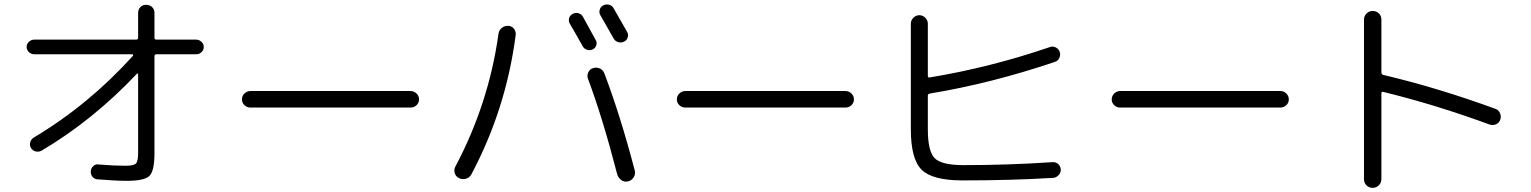

<svg xmlns="http://www.w3.org/2000/svg" viewBox="-20 -817 7040 883"><path d="M137.7 -567.4Q124 -567.4 113.3 -577.1Q102.5 -586.9 102.5 -601.1Q102.5 -615.2 113.3 -625Q124 -634.8 137.7 -634.8H606.4Q615.2 -634.8 615.2 -643.6V-757.8Q615.2 -773.4 625.5 -784.2Q635.7 -794.9 651.9 -794.9Q668 -794.9 679.2 -784.7Q690.4 -774.4 690.4 -757.8V-643.6Q690.4 -634.8 699.2 -634.8H881.8Q895.5 -634.8 906.2 -625Q917 -615.2 917 -601.1Q917 -586.9 906.7 -577.1Q896.5 -567.4 881.8 -567.4H699.2Q690.4 -567.4 690.4 -557.6V-112.3Q690.4 -30.3 667 -7.8Q643.6 14.6 563.5 14.6Q511.7 14.6 428.7 7.8Q414.1 6.8 405.3 -3.9Q396.5 -14.6 397.5 -30.3Q398.4 -43.9 409.7 -53.7Q420.9 -63.5 434.6 -60.5Q503.9 -54.7 556.6 -54.7Q594.7 -54.7 605 -64.9Q615.2 -75.2 615.2 -113.3V-475.6Q615.2 -477.5 612.8 -479Q610.4 -480.5 609.4 -477.5Q406.2 -262.7 170.9 -124Q158.2 -117.2 144 -120.6Q129.9 -124 122.1 -136.7Q115.2 -149.4 119.1 -163.1Q123 -176.8 135.7 -184.6Q387.7 -335 590.8 -559.6Q592.8 -561.5 591.8 -564.5Q590.8 -567.4 588.9 -567.4Z M1131.8 -322.3Q1116.2 -322.3 1104.5 -333Q1092.8 -343.8 1092.8 -359.9Q1092.8 -376 1104.5 -387.2Q1116.2 -398.4 1131.8 -398.4H1868.2Q1883.8 -398.4 1895.5 -387.2Q1907.2 -376 1907.2 -359.9Q1907.2 -343.8 1895.5 -333Q1883.8 -322.3 1868.2 -322.3Z M2660.2 -603.5Q2633.8 -651.4 2600.6 -708Q2593.8 -719.7 2597.2 -732.9Q2600.6 -746.1 2613.3 -752.9Q2626 -759.8 2639.6 -756.3Q2653.3 -752.9 2660.2 -741.2L2719.7 -632.8Q2726.6 -621.1 2722.2 -608.4Q2717.8 -595.7 2706.1 -589.8Q2694.3 -584 2680.7 -587.9Q2667 -591.8 2660.2 -603.5ZM2801.8 -640.6Q2779.3 -680.7 2742.2 -745.1Q2734.4 -756.8 2737.8 -771Q2741.2 -785.2 2753.9 -792Q2766.6 -798.8 2780.8 -795.4Q2794.9 -792 2801.8 -779.3Q2821.3 -746.1 2864.3 -669.9Q2871.1 -658.2 2866.7 -644.5Q2862.3 -630.9 2849.1 -625Q2835.9 -619.1 2822.3 -623.5Q2808.6 -627.9 2801.8 -640.6ZM2708 -503.9Q2723.6 -508.8 2738.8 -502Q2753.9 -495.1 2759.8 -478.5Q2833 -286.1 2899.4 -32.2Q2903.3 -16.6 2894.5 -2Q2885.7 12.7 2868.7 17.1Q2851.6 21.5 2837.4 11.2Q2823.2 1 2818.4 -15.6Q2752 -273.4 2683.6 -456.1Q2678.7 -470.7 2686 -485.4Q2693.4 -500 2708 -503.9ZM2090.8 2Q2076.2 -4.9 2071.3 -20.5Q2066.4 -36.1 2074.2 -50.8Q2227.5 -339.8 2272.5 -661.1Q2274.4 -677.7 2287.6 -688.5Q2300.8 -699.2 2317.4 -698.2Q2334 -697.3 2343.8 -684.6Q2353.5 -671.9 2351.6 -656.2Q2307.6 -315.4 2147.5 -14.6Q2139.6 0 2123 4.9Q2106.4 9.8 2090.8 2Z M3131.8 -322.3Q3116.2 -322.3 3104.5 -333Q3092.8 -343.8 3092.8 -359.9Q3092.8 -376 3104.5 -387.2Q3116.2 -398.4 3131.8 -398.4H3868.2Q3883.8 -398.4 3895.5 -387.2Q3907.2 -376 3907.2 -359.9Q3907.2 -343.8 3895.5 -333Q3883.8 -322.3 3868.2 -322.3Z M4406.2 12.7Q4268.6 12.7 4218.8 -36.1Q4168.9 -85 4168.9 -222.7V-708Q4168.9 -723.6 4180.7 -735.4Q4192.4 -747.1 4208 -747.1Q4223.6 -747.1 4235.4 -735.4Q4247.1 -723.6 4247.1 -708V-467.8Q4247.1 -459 4255.9 -460.9Q4534.2 -506.8 4808.6 -600.6Q4822.3 -605.5 4835.9 -598.6Q4849.6 -591.8 4853.5 -578.1Q4858.4 -564.5 4851.6 -550.3Q4844.7 -536.1 4831.1 -532.2Q4539.1 -433.6 4255.9 -386.7Q4247.1 -384.8 4247.1 -377.9V-221.7Q4247.1 -122.1 4278.3 -89.8Q4309.6 -57.6 4411.1 -57.6Q4617.2 -57.6 4821.3 -71.3Q4835.9 -72.3 4846.7 -62.5Q4857.4 -52.7 4858.4 -38.1Q4859.4 -23.4 4848.6 -11.7Q4837.9 0 4823.2 1Q4631.8 12.7 4406.2 12.7Z M5131.8 -322.3Q5116.2 -322.3 5104.5 -333Q5092.8 -343.8 5092.8 -359.9Q5092.8 -376 5104.5 -387.2Q5116.2 -398.4 5131.8 -398.4H5868.2Q5883.8 -398.4 5895.5 -387.2Q5907.2 -376 5907.2 -359.9Q5907.2 -343.8 5895.5 -333Q5883.8 -322.3 5868.2 -322.3Z M6252.9 6.8V-726.6Q6252.9 -743.2 6264.6 -754.9Q6276.4 -766.6 6293 -766.6Q6309.6 -766.6 6321.3 -755.4Q6333 -744.1 6333 -726.6V-484.4Q6333 -475.6 6340.8 -472.7Q6596.7 -412.1 6857.4 -316.4Q6872.1 -311.5 6878.4 -296.9Q6884.8 -282.2 6879.9 -267.1Q6875 -252 6860.4 -245.6Q6845.7 -239.3 6831.1 -244.1Q6581.1 -335.9 6340.8 -394.5Q6333 -396.5 6333 -387.7V6.8Q6333 23.4 6321.3 35.2Q6309.6 46.9 6293 46.9Q6276.4 46.9 6264.6 35.6Q6252.9 24.4 6252.9 6.8Z"/></svg>

Font: Rounded Mgen+ 1m regular
Style: Regular
Weight: 400
Designer: [Source Han Sans]
Ryoko NISHIZUKA  (kana & ideographs); Paul D. Hunt (Latin, Greek & Cyrillic); Wenlong ZHANG  (bopomofo
Version: Version 1.059.20150602